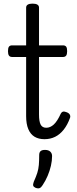

<svg xmlns="http://www.w3.org/2000/svg" viewBox="-20 -750 427 1058"><path d="M225 17Q193 17 170.5 3.5Q148 -10 136 -38.5Q124 -67 124 -110V-436H47Q35 -436 29.5 -443.5Q24 -451 24 -468Q24 -486 29.5 -493Q35 -500 47 -500H124V-708Q124 -719 133 -724.5Q142 -730 159 -730Q177 -730 186 -724.5Q195 -719 195 -708V-500H327Q339 -500 344.5 -493Q350 -486 350 -468Q350 -451 344.5 -443.5Q339 -436 327 -436H195V-119Q195 -81 204 -63.5Q213 -46 235 -46Q257 -46 276.5 -64Q296 -82 315 -124Q319 -132 326.5 -134.5Q334 -137 346 -132Q360 -127 364.5 -118.5Q369 -110 366 -101Q352 -62 331 -35.5Q310 -9 283.5 4Q257 17 225 17ZM176 285Q165 280 163 273Q161 266 166 252Q179 223 185.5 202.5Q192 182 194 159Q196 136 196 104Q196 90 203.5 83Q211 76 228 76Q247 76 257 85.5Q267 95 267 110Q267 136 260.5 164Q254 192 242.5 219Q231 246 215 270Q207 283 198.5 286.5Q190 290 176 285Z"/></svg>

Font: Playwrite FR Moderne Light
Style: Regular
Weight: 300
Version: Version 1.002